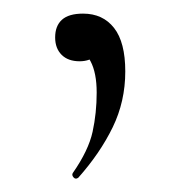

<svg xmlns="http://www.w3.org/2000/svg" viewBox="-20 -82 262 282"><path d="M102 -62Q131 -62 147.5 -41Q164 -20 164 23Q164 67 145.5 105Q127 143 95 179Q91 182 88 178.5Q85 175 87 172Q110 139 116 111.5Q122 84 122 54Q122 25 113 8Q104 -9 93 -20L131 -27Q132 -10 122 -1Q112 8 97 8Q80 8 70.5 -1.5Q61 -11 61 -27Q61 -44 71 -53Q81 -62 102 -62Z"/></svg>

Font: Cormorant Light
Style: Regular
Weight: 300
Designer: Christian Thalmann (Catharsis Fonts)
Foundry: Catharsis Fonts
Version: Version 4.000